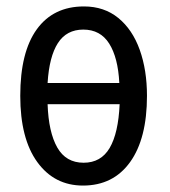

<svg xmlns="http://www.w3.org/2000/svg" viewBox="-20 -567 528 597"><path d="M437 -269Q437 -136 384.5 -63Q332 10 238 10Q149 10 96 -63Q43 -136 43 -269Q43 -405 94.5 -476Q146 -547 241 -547Q304 -547 348 -511Q392 -475 414.5 -412Q437 -349 437 -269ZM239 -475Q187 -475 160 -433Q133 -391 128 -309H351Q347 -388 319.5 -431.5Q292 -475 239 -475ZM240 -61Q294 -61 321 -107Q348 -153 352 -243H128Q131 -156 158 -108.5Q185 -61 240 -61Z"/></svg>

Font: Avrile Sans Condensed
Style: Regular
Weight: 400
Width: 3
Designer: Monotype Design Team
Foundry: Monotype Imaging Inc.
Version: Version 2.001;September 10, 2019;FontCreator 11.5.0.2425 64-